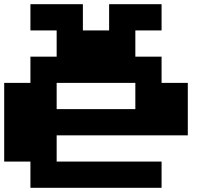

<svg xmlns="http://www.w3.org/2000/svg" viewBox="-20 -1020 1040 915"><path d="M125 -937.5V-1000H250H375V-937.5V-875H437.5H500V-937.5V-1000H625H750V-937.5V-875H687.5H625V-812.5V-750H687.5H750V-687.5V-625H812.5H875V-500V-375H562.5H250V-312.5V-250H500H750V-187.5V-125H437.5H125V-187.5V-250H62.5H0V-437.5V-625H62.5H125V-687.5V-750H187.5H250V-812.5V-875H187.5H125ZM625 -562.5V-625H437.5H250V-562.5V-500H437.5H625Z"/></svg>

Font: Press Start 2P
Style: Regular
Weight: 500
Monospace: yes
Version: Version 2.14